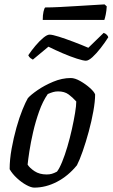

<svg xmlns="http://www.w3.org/2000/svg" viewBox="-20 -856 514 876"><path d="M136 0Q122 0 100 -12Q78 -24 57 -43.5Q36 -63 24 -84Q24 -128 33 -177.5Q42 -227 55 -273.5Q68 -320 82.5 -355.5Q97 -391 107 -408Q120 -423 151 -444.5Q182 -466 222.5 -483Q263 -500 303 -500Q322 -500 346.5 -486Q371 -472 390.5 -454.5Q410 -437 414 -425Q414 -394 406 -349Q398 -304 385 -256Q372 -208 357.5 -166.5Q343 -125 331 -102Q291 -53 240 -26.5Q189 0 136 0ZM193 -60Q206 -60 216.5 -63Q227 -66 240 -73Q251 -87 263.5 -117.5Q276 -148 287.5 -187Q299 -226 308 -266.5Q317 -307 322.5 -340.5Q328 -374 328 -393Q311 -412 292.5 -425.5Q274 -439 245 -439Q233 -439 222.5 -436Q212 -433 198 -427Q175 -394 158.5 -347.5Q142 -301 131 -253Q120 -205 114 -165.5Q108 -126 106 -105Q115 -90 137.5 -75Q160 -60 193 -60ZM372 -579Q360 -579 330.5 -588.5Q301 -598 266 -613Q231 -628 201 -643L130 -584Q126 -586 119.5 -590.5Q113 -595 109 -604Q123 -625 141.5 -647Q160 -669 177.5 -683.5Q195 -698 206 -698Q219 -698 249 -688.5Q279 -679 316 -665Q353 -651 383 -638L453 -706Q462 -703 467.5 -697Q473 -691 474 -686Q459 -662 439.5 -637Q420 -612 402 -595.5Q384 -579 372 -579ZM175 -765Q175 -788 178.5 -803Q182 -818 186 -822Q215 -822 253.5 -824Q292 -826 332.5 -828.5Q373 -831 406.5 -833Q440 -835 457 -836L467 -827Q466 -807 462.5 -790Q459 -773 456 -765Z"/></svg>

Font: Texturina 72pt 72pt Medium
Style: Italic
Weight: 500
Italic angle: -11°
Designer: Guillermo Torres Carreño
Foundry: Omnibus-Type
Version: Version 1.002; ttfautohint (v1.8.3)